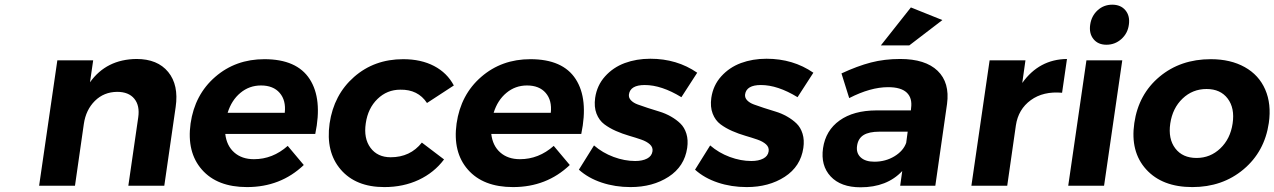

<svg xmlns="http://www.w3.org/2000/svg" viewBox="-20 -797 5469 824"><path d="M147.9 0 226.1 -538.1H379.9L366.2 -443.8Q436.5 -542.5 565.9 -543.9Q656.2 -543.9 701.9 -488Q747.6 -432.1 733.9 -337.9L685.1 0H530.8L573.2 -293Q580.6 -343.8 556.4 -373.3Q532.2 -402.8 482.9 -402.8Q425.8 -402.3 387.2 -364Q348.6 -325.7 339.8 -265.1L301.8 0Z M797.9 -267.1Q815.9 -391.1 903.6 -467Q991.2 -543 1114.7 -543Q1253.9 -543 1309.1 -457.5Q1364.3 -372.1 1333 -222.2H946.8Q952.6 -171.4 985.4 -142.6Q1018.1 -113.8 1069.8 -113.8Q1150.4 -113.8 1214.8 -170.9L1283.7 -88.9Q1184.6 5.9 1040 5.9Q912.1 5.9 846.4 -69.1Q780.8 -144 797.9 -267.1ZM957 -313H1202.1Q1208 -366.2 1180.4 -398.2Q1152.8 -430.2 1100.1 -430.2Q1049.8 -430.2 1011.7 -398.4Q973.6 -366.7 957 -313Z M1394.5 -267.1Q1412.6 -390.6 1499.5 -466.8Q1586.4 -543 1710.4 -543Q1787.1 -543 1843 -513.7Q1898.9 -484.4 1927.7 -430.2L1812.5 -355Q1773.9 -413.6 1697.8 -412.1Q1641.1 -412.1 1600.1 -372.3Q1559.1 -332.5 1549.8 -268.1Q1540 -203.1 1570.1 -162.6Q1600.1 -122.1 1656.7 -122.1Q1740.7 -122.1 1790.5 -185.1L1885.7 -112.8Q1843.3 -56.2 1777.1 -25.1Q1710.9 5.9 1629.4 5.9Q1506.8 5.9 1442.1 -69.6Q1377.4 -145 1394.5 -267.1Z M1939.5 -267.1Q1957.5 -391.1 2045.2 -467Q2132.8 -543 2256.3 -543Q2395.5 -543 2450.7 -457.5Q2505.9 -372.1 2474.6 -222.2H2088.4Q2094.2 -171.4 2127 -142.6Q2159.7 -113.8 2211.4 -113.8Q2292 -113.8 2356.4 -170.9L2425.3 -88.9Q2326.2 5.9 2181.6 5.9Q2053.7 5.9 1988 -69.1Q1922.4 -144 1939.5 -267.1ZM2098.6 -313H2343.8Q2349.6 -366.2 2322 -398.2Q2294.4 -430.2 2241.7 -430.2Q2191.4 -430.2 2153.3 -398.4Q2115.2 -366.7 2098.6 -313Z M2464.4 -68.8 2529.3 -172.9Q2565.9 -141.1 2613.3 -123.5Q2660.6 -106 2706.1 -106Q2736.8 -106 2757.1 -116.5Q2777.3 -127 2780.3 -147.9Q2782.7 -165 2769 -177.5Q2755.4 -189.9 2731.9 -198Q2708.5 -206.1 2679.9 -214.4Q2651.4 -222.7 2623.5 -234.9Q2595.7 -247.1 2573.5 -263.7Q2551.3 -280.3 2540 -309.3Q2528.8 -338.4 2534.2 -377Q2542 -430.7 2576.7 -469.2Q2611.3 -507.8 2661.4 -526.4Q2711.4 -544.9 2771 -544.9Q2885.3 -544.9 2972.2 -484.9L2904.3 -379.9Q2818.8 -432.1 2747.1 -432.1Q2685.1 -432.1 2679.2 -392.1Q2677.2 -377.9 2687.7 -366.7Q2698.2 -355.5 2717 -348.6Q2735.8 -341.8 2760.3 -333.7Q2784.7 -325.7 2810.1 -318.1Q2835.4 -310.5 2859.1 -297.1Q2882.8 -283.7 2900.1 -266.8Q2917.5 -250 2925.8 -223.1Q2934.1 -196.3 2929.2 -162.1Q2917.5 -82.5 2849.4 -38.3Q2781.2 5.9 2686 5.9Q2620.1 5.9 2562.3 -13.4Q2504.4 -32.7 2464.4 -68.8Z M2962.9 -68.8 3027.8 -172.9Q3064.5 -141.1 3111.8 -123.5Q3159.2 -106 3204.6 -106Q3235.4 -106 3255.6 -116.5Q3275.9 -127 3278.8 -147.9Q3281.2 -165 3267.6 -177.5Q3253.9 -189.9 3230.5 -198Q3207 -206.1 3178.5 -214.4Q3149.9 -222.7 3122.1 -234.9Q3094.2 -247.1 3072 -263.7Q3049.8 -280.3 3038.6 -309.3Q3027.3 -338.4 3032.7 -377Q3040.5 -430.7 3075.2 -469.2Q3109.9 -507.8 3159.9 -526.4Q3210 -544.9 3269.5 -544.9Q3383.8 -544.9 3470.7 -484.9L3402.8 -379.9Q3317.4 -432.1 3245.6 -432.1Q3183.6 -432.1 3177.7 -392.1Q3175.8 -377.9 3186.3 -366.7Q3196.8 -355.5 3215.6 -348.6Q3234.4 -341.8 3258.8 -333.7Q3283.2 -325.7 3308.6 -318.1Q3334 -310.5 3357.7 -297.1Q3381.3 -283.7 3398.7 -266.8Q3416 -250 3424.3 -223.1Q3432.6 -196.3 3427.7 -162.1Q3416 -82.5 3347.9 -38.3Q3279.8 5.9 3184.6 5.9Q3118.7 5.9 3060.8 -13.4Q3002.9 -32.7 2962.9 -68.8Z M3512.2 -161.1Q3523.4 -237.3 3583.3 -280Q3643.1 -322.8 3741.2 -323.2H3889.2L3890.1 -333Q3896 -376.5 3871.3 -399.7Q3846.7 -422.9 3791.5 -422.9Q3715.8 -422.9 3624.5 -376L3591.3 -481.9Q3659.7 -513.7 3717.8 -528.8Q3775.9 -543.9 3843.3 -543.9Q3951.2 -543.9 4003.9 -493.2Q4056.6 -442.4 4044.4 -351.1L3994.1 0H3843.3L3852.1 -63Q3786.6 6.8 3673.3 6.8Q3588.4 6.8 3544.9 -39.8Q3501.5 -86.4 3512.2 -161.1ZM3658.2 -170.9Q3653.8 -140.1 3673.8 -121.6Q3693.8 -103 3732.4 -103Q3780.3 -103 3818.6 -126.2Q3856.9 -149.4 3869.1 -184.1L3875.5 -231.9H3754.4Q3709.5 -231.9 3686 -217.3Q3662.6 -202.6 3658.2 -170.9ZM3760.3 -602.1 3889.2 -765.1 4024.4 -710.9 3882.3 -602.1Z M4148.9 0 4227.1 -538.1H4380.9L4367.2 -440.9Q4439.5 -542.5 4559.1 -543.9L4538.1 -398.9Q4457.5 -406.2 4403.8 -367.2Q4350.1 -328.1 4339.8 -258.8L4302.7 0Z M4564.5 0 4642.6 -538.1H4796.4L4718.3 0ZM4824.7 -690.9Q4819.8 -653.8 4792.5 -629.4Q4765.1 -605 4728.5 -605Q4692.4 -605 4672.9 -629.2Q4653.3 -653.3 4658.7 -690.9Q4664.1 -728.5 4690.4 -752.7Q4716.8 -776.9 4753.4 -776.9Q4790 -776.9 4810.1 -752.7Q4830.1 -728.5 4824.7 -690.9Z M4848.1 -269Q4866.2 -392.6 4956.3 -467.8Q5046.4 -543 5176.3 -543Q5261.2 -543 5322 -509Q5382.8 -475.1 5409.9 -412.8Q5437 -350.6 5425.3 -269Q5407.2 -146 5316.7 -70.1Q5226.1 5.9 5097.2 5.9Q4967.8 5.9 4898.9 -70.1Q4830.1 -146 4848.1 -269ZM5115.2 -119.1Q5174.3 -119.1 5217.3 -160.2Q5260.3 -201.2 5270 -267.1Q5279.8 -333 5248.8 -374Q5217.8 -415 5158.2 -415Q5098.1 -415 5055.2 -374Q5012.2 -333 5002.4 -267.1Q4992.7 -201.2 5023.9 -160.2Q5055.2 -119.1 5115.2 -119.1Z"/></svg>

Font: Trueno SemiBold
Style: Italic
Weight: 600
Designer: Julieta Ulanovsky
Foundry: Julieta Ulanovsky
Version: Version 3.001b | FøM Fix